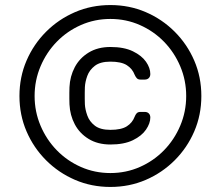

<svg xmlns="http://www.w3.org/2000/svg" viewBox="-20 -730 874 760"><path d="M417 10Q342 10 277 -18Q212 -46 162.5 -95.5Q113 -145 85 -210Q57 -275 57 -350Q57 -425 85 -490Q113 -555 162.5 -604.5Q212 -654 277 -682Q342 -710 417 -710Q492 -710 557 -682Q622 -654 671.5 -604.5Q721 -555 749 -490Q777 -425 777 -350Q777 -275 749 -210Q721 -145 671.5 -95.5Q622 -46 557 -18Q492 10 417 10ZM417 -45Q479 -45 533.5 -69Q588 -93 629 -135Q670 -177 693.5 -232.5Q717 -288 717 -350Q717 -412 693.5 -467.5Q670 -523 629 -565Q588 -607 533.5 -631Q479 -655 417 -655Q355 -655 300.5 -631Q246 -607 205 -565Q164 -523 140.5 -467.5Q117 -412 117 -350Q117 -288 140.5 -232.5Q164 -177 205 -135Q246 -93 300.5 -69Q355 -45 417 -45ZM417 -158Q367 -158 331 -180Q295 -202 276 -238Q257 -274 255 -317Q255 -327 254.5 -339Q254 -351 254.5 -363Q255 -375 255 -385Q257 -428 276 -464Q295 -500 331 -522Q367 -544 417 -544Q471 -544 506 -527Q541 -510 558 -485.5Q575 -461 575 -437Q575 -427 569 -421Q563 -415 553 -415H536Q526 -415 521 -421Q516 -427 513 -434Q504 -458 482 -472Q460 -486 417 -486Q377 -486 355.5 -469.5Q334 -453 325.5 -429.5Q317 -406 316 -385Q316 -375 315.5 -363Q315 -351 315.5 -339Q316 -327 316 -317Q317 -297 325.5 -273Q334 -249 355.5 -232.5Q377 -216 417 -216Q460 -216 482 -230Q504 -244 513 -268Q516 -276 521 -281.5Q526 -287 536 -287H553Q563 -287 569 -281Q575 -275 575 -265Q575 -242 558 -217Q541 -192 506 -175Q471 -158 417 -158Z"/></svg>

Font: Rubik Light
Style: Regular
Weight: 300
Designer: Hubert and Fischer
Foundry: Hubert and Fischer
Version: Version 2.300;gftools[0.9.30]